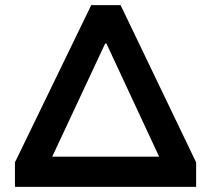

<svg xmlns="http://www.w3.org/2000/svg" viewBox="-20 -725 819 745"><path d="M38 0V-95L334 -705H448L741 -95V0ZM388 -556 162 -73 152 -117H629L618 -73L393 -556Z"/></svg>

Font: Nunito Sans 7pt SemiExpanded
Style: Bold
Weight: 700
Width: 6
Designer: Vernon Adams
Foundry: Vernon Adams
Version: Version 3.101;gftools[0.9.27]